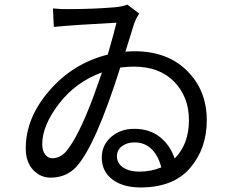

<svg xmlns="http://www.w3.org/2000/svg" viewBox="-20 -784 1040 841"><path d="M589.8 -32.2Q641.6 -32.2 686.5 -50.8Q672.9 -103.5 643.1 -131.8Q613.3 -160.2 569.3 -160.2Q536.1 -160.2 514.2 -143.6Q492.2 -127 492.2 -99.6Q492.2 -68.4 519.5 -50.3Q546.9 -32.2 589.8 -32.2ZM391.6 -367.2Q419.9 -445.3 426.8 -466.8Q312.5 -425.8 238.8 -330.1Q165 -234.4 165 -152.3Q165 -124 177.7 -107.4Q190.4 -90.8 209 -90.8Q241.2 -90.8 267.6 -118.2Q323.2 -182.6 391.6 -367.2ZM565.4 -673.8 529.3 -557.6Q554.7 -559.6 568.4 -559.6Q712.9 -559.6 799.3 -474.1Q885.7 -388.7 885.7 -256.8Q885.7 -132.8 812.5 -47.9Q739.3 37.1 595.7 37.1Q518.6 37.1 472.2 2Q425.8 -33.2 425.8 -93.8Q425.8 -148.4 466.8 -184.1Q507.8 -219.7 567.4 -219.7Q635.7 -219.7 680.7 -183.6Q725.6 -147.5 745.1 -89.8Q807.6 -152.3 807.6 -257.8Q807.6 -359.4 743.2 -425.8Q678.7 -492.2 566.4 -492.2Q543.9 -492.2 506.8 -488.3Q398.4 -145.5 314.5 -53.7Q270.5 -5.9 201.2 -5.9Q157.2 -5.9 125 -40Q92.8 -74.2 92.8 -134.8Q92.8 -267.6 196.3 -387.2Q299.8 -506.8 452.1 -544.9Q482.4 -650.4 490.2 -684.6Q302.7 -674.8 215.8 -666L211.9 -747.1Q252.9 -743.2 276.4 -744.1Q387.7 -744.1 481.4 -752Q514.6 -754.9 538.1 -763.7L589.8 -724.6Q573.2 -699.2 565.4 -673.8Z"/></svg>

Font: GenYoGothic TW TTF Regular
Style: Regular
Weight: 400
Version: Version 1.300